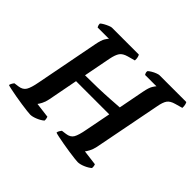

<svg xmlns="http://www.w3.org/2000/svg" viewBox="-170 -919 1133 1133"><g transform="rotate(45 396.5 -352.0)"><path d="M199 0Q191 0 170 -2.5Q149 -5 121 -9Q93 -13 65.5 -18Q38 -23 16.5 -27.5Q-5 -32 -13 -35Q-11 -44 -6 -52.5Q-1 -61 3 -65L33 -69Q64 -73 77.5 -95Q91 -117 101 -172L177 -565Q185 -607 196 -624.5Q207 -642 212 -645H117Q115 -648 112.5 -654.5Q110 -661 110 -671Q117 -678 130.5 -685.5Q144 -693 157.5 -698.5Q171 -704 177 -704H402Q405 -700 408 -689Q411 -678 410 -663L363 -650Q331 -641 318 -622.5Q305 -604 297 -564L264 -393Q314 -393 368 -394.5Q422 -396 468.5 -399Q515 -402 543 -404L574 -565Q582 -607 593 -624.5Q604 -642 608 -645H513Q511 -648 508 -655Q505 -662 507 -671Q514 -678 527.5 -686Q541 -694 554.5 -699Q568 -704 574 -704H798Q801 -700 804 -689Q807 -678 806 -663L760 -650Q727 -641 714 -622.5Q701 -604 694 -564L612 -143Q606 -117 596.5 -99.5Q587 -82 581 -75L676 -63Q678 -60 679.5 -52Q681 -44 680 -35Q664 -21 639 -10.5Q614 0 595 0Q587 0 566 -2.5Q545 -5 517.5 -9Q490 -13 462 -18Q434 -23 412.5 -27.5Q391 -32 384 -35Q385 -45 390.5 -53Q396 -61 399 -65L429 -69Q461 -73 474 -95Q487 -117 497 -172L528 -331H251L215 -143Q210 -118 200.5 -100Q191 -82 185 -75L280 -63Q281 -59 283 -51.5Q285 -44 284 -35Q268 -21 242.5 -10.5Q217 0 199 0Z"/></g></svg>

Font: Texturina 72pt 72pt Regular
Style: Bold Italic
Weight: 700
Italic angle: -11°
Designer: Guillermo Torres Carreño
Foundry: Omnibus-Type
Version: Version 1.002; ttfautohint (v1.8.3)